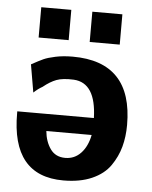

<svg xmlns="http://www.w3.org/2000/svg" viewBox="-50 -710 603 764"><g transform="rotate(5 251.0 -328.5)"><path d="M84 -547V-668H204V-547ZM288 -547V-668H408V-547ZM25 -247H331Q327 -387 238 -392Q194 -394 169 -384.5Q144 -375 117 -353Q99 -343 82 -327L63 -438Q94 -455 110.5 -462.5Q127 -470 157.5 -476.5Q188 -483 226 -483Q465 -483 465 -231Q465 -184 454 -143.5Q443 -103 418 -67Q393 -31 345.5 -10Q298 11 231 11Q24 11 25 -241Q25 -245 25 -247ZM147 -179Q151 -137 171.5 -108Q192 -79 231 -79Q268 -79 293.5 -106Q319 -133 328 -179Z"/></g></svg>

Font: Coval
Style: Heavy
Weight: 900
Foundry: Context Ltd
Version: Version 001.000